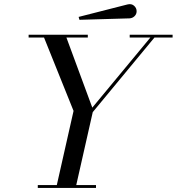

<svg xmlns="http://www.w3.org/2000/svg" viewBox="-20 -920 865 940"><path d="M614 -830.1 368.9 -823 365 -837.2 604 -898.2Q623.5 -903.1 636.2 -892Q648.9 -880.9 648.9 -865Q648.9 -850.8 638.7 -840.8Q628.4 -830.8 614 -830.1ZM165 -13.9H258.1L340.1 -377L195.6 -736.1H120.1V-750H409.9V-736.1H305.2L431.9 -393.1L716.1 -736.1H615V-750H825V-736.1H736.1L434.1 -371.1L353.3 -13.9H450V0H165Z"/></svg>

Font: Bodoni* 16
Style: Italic
Weight: 400
Italic angle: -13°
Version: Version 2.000